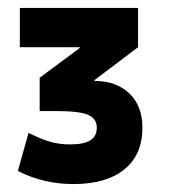

<svg xmlns="http://www.w3.org/2000/svg" viewBox="-20 -750 427 484"><path d="M165 -286Q90 -286 25 -319L52 -415Q86 -398 108.5 -392Q131 -386 157 -386Q192 -386 208 -396.5Q224 -407 224 -428Q224 -451 202 -460.5Q180 -470 124 -470H80V-554L181 -629V-631H30V-730H328V-631L218 -548V-546Q273 -546 306 -514.5Q339 -483 339 -428Q339 -360 293.5 -323Q248 -286 165 -286Z"/></svg>

Font: M PLUS 1 Thin
Style: Bold
Weight: 700
Version: Version 1.001